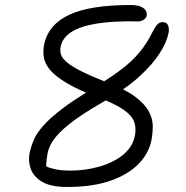

<svg xmlns="http://www.w3.org/2000/svg" viewBox="-20 -731 740 763"><path d="M246 12Q182 12 147.5 -8.5Q113 -29 102 -60.5Q91 -92 98 -125Q104 -151 115 -176.5Q126 -202 152.5 -232Q179 -262 230 -301Q267 -329 322 -363Q277 -382 247 -400Q201 -427 179.5 -452.5Q158 -478 154 -504Q150 -530 156 -557Q173 -634 255.5 -672.5Q338 -711 499 -711Q524 -711 538.5 -705Q553 -699 559 -689.5Q565 -680 563 -669Q561 -659 550 -652Q539 -645 527 -646Q431 -648 365.5 -637.5Q300 -627 264 -604Q228 -581 221 -545Q218 -530 222 -515.5Q226 -501 244 -485Q262 -469 301 -449Q336 -431 394 -408Q432 -432 462 -455Q503 -486 533 -521.5Q563 -557 585 -602Q596 -624 605 -633.5Q614 -643 627 -643Q642 -643 647.5 -631Q653 -619 650 -601Q643 -564 615 -520Q587 -476 536 -429Q507 -402 469 -376Q498 -361 518 -346Q556 -317 571.5 -288Q587 -259 587 -230.5Q587 -202 582 -175Q572 -123 532 -81Q492 -39 421 -13.5Q350 12 246 12ZM400 -332Q339 -297 298 -269Q254 -239 227 -213.5Q200 -188 186.5 -165.5Q173 -143 169 -121Q165 -99 164 -80Q163 -75 164 -70Q175 -64 189 -61Q218 -53 259 -53Q318 -53 373.5 -68.5Q429 -84 468 -115Q507 -146 516 -192Q522 -223 513 -247.5Q504 -272 471 -295Q445 -313 400 -332Z"/></svg>

Font: Shantell Sans Light Light
Style: Italic
Weight: 300
Italic angle: -11°
Version: Version 1.008;[ac192a2d6]